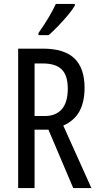

<svg xmlns="http://www.w3.org/2000/svg" viewBox="-20 -963 501 983"><path d="M199 -714Q309 -714 361 -664Q413 -614 413 -513Q413 -443 387.5 -394.5Q362 -346 304 -320L448 0H355L228 -299H157V0H73V-714ZM200 -638H157V-369H209Q266 -369 296.5 -404Q327 -439 327 -509Q327 -577 296 -607.5Q265 -638 200 -638ZM363 -934Q351 -913 327 -884.5Q303 -856 276.5 -828.5Q250 -801 229 -783H177V-794Q235 -876 266 -943H363Z"/></svg>

Font: Noto Sans Bengali UI ExtraCondensed
Style: Regular
Weight: 400
Width: 2
Designer: Jelle Bosma - Monotype Design Team
Foundry: Monotype Imaging Inc.
Version: Version 2.003; ttfautohint (v1.8.4.7-5d5b)